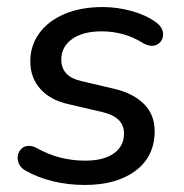

<svg xmlns="http://www.w3.org/2000/svg" viewBox="-20 -516 521 545"><path d="M54 -31Q42 -37 36 -47Q30 -57 30 -68Q30 -82 39 -92Q48 -102 62 -102Q72 -102 84 -96Q147 -60 222 -60Q274 -60 303 -80.5Q332 -101 332 -137Q332 -184 270 -198L176 -220Q124 -231 95 -263Q66 -295 66 -342Q66 -386 91 -421Q116 -456 162.5 -476Q209 -496 272 -496Q312 -496 352.5 -485Q393 -474 421 -454Q443 -439 443 -418Q443 -405 434 -395.5Q425 -386 411 -386Q400 -386 387 -393Q334 -427 268 -427Q215 -427 184.5 -405Q154 -383 154 -347Q154 -299 210 -286L304 -264Q359 -251 389 -220.5Q419 -190 419 -144Q419 -72 365 -31.5Q311 9 221 9Q173 9 130 -1.5Q87 -12 54 -31Z"/></svg>

Font: SN Pro
Style: Italic
Weight: 400
Italic angle: -9°
Designer: Tobias Whetton
Foundry: Supernotes
Version: Version 1.003